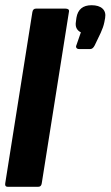

<svg xmlns="http://www.w3.org/2000/svg" viewBox="-20 -716 424 736"><path d="M9 0Q-2 0 0 -13L104 -669Q106 -683 118 -683H231Q238 -683 242 -680Q246 -677 244 -669L140 -13Q138 0 127 0ZM283 -528Q276 -528 273 -532.5Q270 -537 273 -543L290 -592Q266 -604 271 -633L273 -648Q281 -696 331 -696Q359 -696 373 -683Q387 -670 383 -647L380 -631Q378 -621 374.5 -611Q371 -601 366 -590L343 -542Q336 -528 326 -528Z"/></svg>

Font: Sofia Sans Extra Condensed Black
Style: Italic
Weight: 900
Italic angle: -9°
Version: Version 4.100